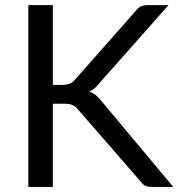

<svg xmlns="http://www.w3.org/2000/svg" viewBox="-20 -737 703 757"><path d="M663.1 0Q642.6 0 579.1 0Q570.3 0 563.5 -1Q556.6 -2.9 551.8 -4.9Q546.9 -7.8 543 -11.7Q539.1 -15.6 535.2 -20.5Q453.1 -115.2 288.1 -304.7Q278.3 -317.4 266.6 -322.3Q255.9 -328.1 232.4 -328.1Q217.8 -328.1 188.5 -328.1Q188.5 -246.1 188.5 0Q164.1 0 91.8 0Q91.8 -67.4 91.8 -268.6Q91.8 -380.9 91.8 -716.8Q115.2 -716.8 188.5 -716.8Q188.5 -637.7 188.5 -402.3Q197.3 -402.3 224.6 -402.3Q243.2 -402.3 254.9 -407.2Q266.6 -412.1 276.4 -423.8Q355.5 -513.7 514.6 -693.4Q524.4 -706.1 535.2 -711.9Q546.9 -716.8 562.5 -716.8Q589.8 -716.8 644.5 -716.8Q576.2 -639.6 371.1 -408.2Q361.3 -396.5 352.5 -388.7Q342.8 -380.9 332 -376Q345.7 -371.1 357.4 -362.3Q368.2 -353.5 378.9 -339.8Q473.6 -226.6 663.1 0Z"/></svg>

Font: Lato
Style: Regular
Weight: 400
Designer: Lukasz Dziedzic with Adam Twardoch and Botio Nikoltchev
Version: Version 2.015; 2015-08-06; http://www.latofonts.com/